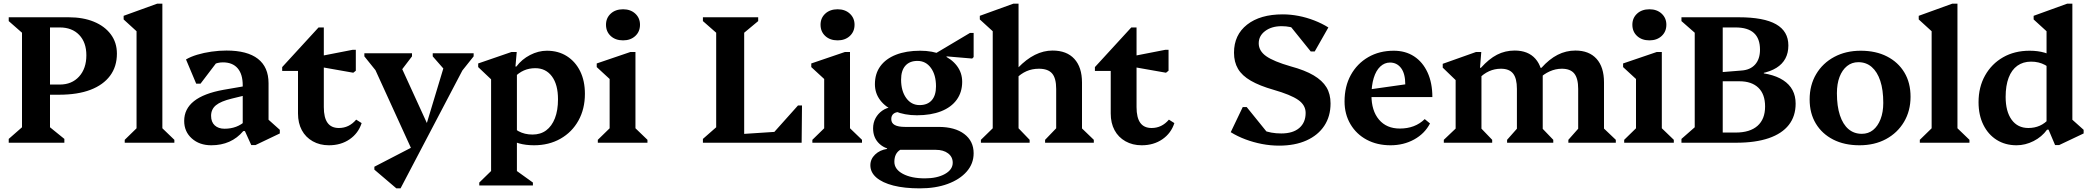

<svg xmlns="http://www.w3.org/2000/svg" viewBox="-20 -785 11495 1056"><path d="M28 0V-21L101 -85V-605L28 -669V-690H255V-85L334 -21V0ZM304 -264H165V-320H309Q375 -320 415 -364Q455 -408 455 -481Q455 -552 415.5 -593Q376 -634 309 -634H169V-690H358Q437 -690 496.5 -665.5Q556 -641 589.5 -596Q623 -551 623 -490Q623 -419 585.5 -368.5Q548 -318 477.5 -291Q407 -264 304 -264Z M666 0V-16L747 -95L731 -67V-648L774 -574L660 -678V-698L845 -765H873V-66L858 -94L939 -16V0Z M1362 13 1327 -64H1315V-316Q1315 -377 1287 -409.5Q1259 -442 1206 -442Q1177 -442 1151 -429Q1125 -416 1109 -392L1111 -484H1204L1083 -325H1059L1003 -458Q1028 -473 1064.5 -484Q1101 -495 1143 -501Q1185 -507 1226 -507Q1340 -507 1398.5 -461.5Q1457 -416 1457 -327V-95L1415 -164L1519 -71V-51L1385 13ZM1142 14Q1077 14 1035 -23.5Q993 -61 993 -120Q993 -252 1209 -291L1342 -314V-264L1256 -243Q1194 -228 1167.5 -206Q1141 -184 1141 -148Q1141 -114 1161 -95.5Q1181 -77 1215 -77Q1284 -77 1330 -120V-64H1318Q1285 -25 1241 -5.5Q1197 14 1142 14Z M1789 14Q1739 14 1700 -8Q1661 -30 1640 -69Q1619 -108 1619 -161V-464L1662 -395H1532V-416L1732 -634H1761V-196Q1761 -138 1781.5 -109.5Q1802 -81 1844 -81Q1900 -81 1939 -127L1969 -108Q1951 -52 1903 -19Q1855 14 1789 14ZM1923 -385 1719 -421V-472L1919 -511H1937V-396Z M2260 72 2025 -443H2070V-368L1984 -475V-492H2246V-475L2179 -387H2167V-460L2344 -73L2314 -63L2439 -477V-395H2430L2360 -475V-492H2585V-475L2502 -371V-443H2547L2183 251H2160L2039 148V132L2265 15Z M2917 14Q2825 14 2770 -28V-121Q2798 -82 2831.5 -63.5Q2865 -45 2909 -45Q2953 -45 2984 -68Q3015 -91 3032 -134.5Q3049 -178 3049 -239Q3049 -320 3015.5 -365Q2982 -410 2924 -410Q2890 -410 2861.5 -397.5Q2833 -385 2808 -359V-419H2820Q2850 -459 2895.5 -482.5Q2941 -506 2988 -506Q3051 -506 3098 -476Q3145 -446 3171 -393Q3197 -340 3197 -269Q3197 -186 3161.5 -122Q3126 -58 3062.5 -22Q2999 14 2917 14ZM2616 235V219L2697 140L2681 168V-380L2724 -308L2610 -416V-436L2793 -499H2822L2815 -419H2823V170L2808 145L2911 219V235Z M3268 0V-16L3349 -95L3333 -67V-382L3376 -311L3262 -416V-436L3447 -499H3475V-66L3460 -94L3541 -16V0ZM3407 -563Q3365 -563 3339 -587Q3313 -611 3313 -649Q3313 -686 3339 -710Q3365 -734 3407 -734Q3448 -734 3474 -710Q3500 -686 3500 -649Q3500 -611 3474 -587Q3448 -563 3407 -563Z M3846 0V-21L3919 -85V-605L3846 -669V-690H4150V-669L4073 -605V0ZM4032 0V-46L4368 -68V0ZM4225 0V-44L4369 -205H4391L4389 0Z M4448 0V-16L4529 -95L4513 -67V-382L4556 -311L4442 -416V-436L4627 -499H4655V-66L4640 -94L4721 -16V0ZM4587 -563Q4545 -563 4519 -587Q4493 -611 4493 -649Q4493 -686 4519 -710Q4545 -734 4587 -734Q4628 -734 4654 -710Q4680 -686 4680 -649Q4680 -611 4654 -587Q4628 -563 4587 -563Z M5039 251Q4954 251 4893.5 235.5Q4833 220 4800 191.5Q4767 163 4767 124Q4767 90 4793 65Q4819 40 4859 34V0H4931V39Q4899 59 4899 105Q4899 146 4945.5 171Q4992 196 5067 196Q5134 196 5177 172Q5220 148 5220 110Q5220 78 5194.5 58.5Q5169 39 5126 39H4910Q4853 39 4817.5 6.5Q4782 -26 4782 -79Q4782 -110 4795.5 -135Q4809 -160 4832.5 -176.5Q4856 -193 4886 -196L4927 -169Q4906 -169 4894 -159Q4882 -149 4882 -130Q4882 -108 4901 -97.5Q4920 -87 4958 -87H5142Q5232 -87 5283.5 -48Q5335 -9 5335 58Q5335 115 5297 158.5Q5259 202 5192.5 226.5Q5126 251 5039 251ZM5023 -151Q4955 -151 4903 -173Q4851 -195 4821.5 -233.5Q4792 -272 4792 -322Q4792 -380 4822 -421Q4852 -462 4908 -484Q4964 -506 5041 -506Q5109 -506 5161 -484Q5213 -462 5242.5 -423.5Q5272 -385 5272 -335Q5272 -278 5242 -236.5Q5212 -195 5156 -173Q5100 -151 5023 -151ZM5038 -207Q5081 -207 5104.5 -233.5Q5128 -260 5128 -310Q5128 -373 5100 -411.5Q5072 -450 5026 -450Q4983 -450 4959.5 -423.5Q4936 -397 4936 -347Q4936 -285 4964 -246Q4992 -207 5038 -207ZM5078 -463 5315 -604H5335V-471L5327 -463L5186 -475V-463Z M5728 0V-16L5804 -95L5789 -67V-296Q5789 -355 5766.5 -381Q5744 -407 5694 -407Q5657 -407 5626 -393.5Q5595 -380 5567 -352V-412H5579Q5670 -507 5769 -507Q5847 -507 5889 -461Q5931 -415 5931 -331V-66L5915 -94L5996 -16V0ZM5375 0V-16L5456 -95L5440 -67V-648L5483 -574L5369 -678V-698L5554 -765H5582V-66L5567 -95L5643 -16V0Z M6259 14Q6209 14 6170 -8Q6131 -30 6110 -69Q6089 -108 6089 -161V-464L6132 -395H6002V-416L6202 -634H6231V-196Q6231 -138 6251.5 -109.5Q6272 -81 6314 -81Q6370 -81 6409 -127L6439 -108Q6421 -52 6373 -19Q6325 14 6259 14ZM6393 -385 6189 -421V-472L6389 -511H6407V-396Z M7015 16Q6968 16 6921 7Q6874 -2 6830 -18.5Q6786 -35 6749 -58L6815 -196H6837L6976 -24H6862V-121Q6881 -88 6925 -69.5Q6969 -51 7027 -51Q7091 -51 7126 -81Q7161 -111 7161 -164Q7161 -207 7120 -235.5Q7079 -264 6985 -291Q6908 -313 6859.5 -341Q6811 -369 6789 -406.5Q6767 -444 6767 -495Q6767 -593 6839 -649.5Q6911 -706 7035 -706Q7078 -706 7122 -697.5Q7166 -689 7208.5 -672.5Q7251 -656 7286 -634L7211 -502H7189L7056 -667H7176L7173 -570Q7154 -604 7116.5 -622.5Q7079 -641 7029 -641Q6974 -641 6938.5 -614.5Q6903 -588 6903 -547Q6903 -505 6944 -476Q6985 -447 7079 -420Q7157 -399 7205 -370.5Q7253 -342 7275.5 -305Q7298 -268 7298 -216Q7298 -145 7263.5 -93Q7229 -41 7165.5 -12.5Q7102 16 7015 16Z M7628 14Q7554 14 7497 -16.5Q7440 -47 7407.5 -102Q7375 -157 7375 -227Q7375 -310 7409.5 -372.5Q7444 -435 7505 -470.5Q7566 -506 7646 -506Q7710 -506 7757.5 -475Q7805 -444 7831.5 -386.5Q7858 -329 7858 -251H7476V-288L7709 -321Q7709 -380 7686 -410.5Q7663 -441 7625 -441Q7595 -441 7571.5 -419Q7548 -397 7535.5 -356Q7523 -315 7523 -261Q7523 -176 7564.5 -127Q7606 -78 7679 -78Q7763 -78 7816 -130L7845 -106Q7816 -50 7758 -18Q7700 14 7628 14Z M8606 0V-16L8675 -94L8660 -65V-296Q8660 -354 8638.5 -380.5Q8617 -407 8570 -407Q8536 -407 8503.5 -392.5Q8471 -378 8445 -352V-412H8458Q8501 -460 8547 -483.5Q8593 -507 8645 -507Q8720 -507 8761 -461.5Q8802 -416 8802 -332V-64L8786 -93L8867 -16V0ZM7921 0V-16L8002 -93L7986 -65V-380L8029 -303L7915 -413V-434L8098 -499H8127L8120 -412H8128V-64L8113 -93L8187 -16V0ZM8269 0V-16L8338 -94L8323 -65V-296Q8323 -354 8302 -380.5Q8281 -407 8235 -407Q8166 -407 8113 -352V-412H8125Q8169 -461 8213.5 -484Q8258 -507 8311 -507Q8385 -507 8425 -461.5Q8465 -416 8465 -332V-64L8449 -93L8523 -16V0ZM8412 -296V-382H8465V-296Z M8913 0V-16L8994 -95L8978 -67V-382L9021 -311L8907 -416V-436L9092 -499H9120V-66L9105 -94L9186 -16V0ZM9052 -563Q9010 -563 8984 -587Q8958 -611 8958 -649Q8958 -686 8984 -710Q9010 -734 9052 -734Q9093 -734 9119 -710Q9145 -686 9145 -649Q9145 -611 9119 -587Q9093 -563 9052 -563Z M9386 0V-56H9526Q9605 -56 9646.5 -93Q9688 -130 9688 -199Q9688 -267 9651 -302.5Q9614 -338 9547 -338H9402V-388H9591Q9720 -388 9788 -343.5Q9856 -299 9856 -215Q9856 -146 9818.5 -98Q9781 -50 9708 -25Q9635 0 9529 0ZM9228 0V-21L9301 -85V-605L9228 -669V-690H9455V0ZM9640 -370V-404H9681V-370ZM9409 -371V-385L9557 -397Q9606 -400 9633 -430Q9660 -460 9660 -512Q9660 -634 9526 -634H9382V-690H9543Q9681 -690 9748.5 -651.5Q9816 -613 9816 -535Q9816 -453 9750.5 -412Q9685 -371 9549 -371Z M10207 14Q10124 14 10062.5 -17.5Q10001 -49 9967 -105.5Q9933 -162 9933 -238Q9933 -317 9969 -377.5Q10005 -438 10068.5 -472Q10132 -506 10214 -506Q10297 -506 10358.5 -474.5Q10420 -443 10454 -386.5Q10488 -330 10488 -253Q10488 -175 10452 -114.5Q10416 -54 10353 -20Q10290 14 10207 14ZM10220 -49Q10256 -49 10282 -70Q10308 -91 10323 -129.5Q10338 -168 10338 -219Q10338 -291 10321.5 -340.5Q10305 -390 10274.5 -416.5Q10244 -443 10201 -443Q10165 -443 10138.5 -421.5Q10112 -400 10097.5 -362Q10083 -324 10083 -272Q10083 -201 10099.5 -151Q10116 -101 10146.5 -75Q10177 -49 10220 -49Z M10539 0V-16L10620 -95L10604 -67V-648L10647 -574L10533 -678V-698L10718 -765H10746V-66L10731 -94L10812 -16V0Z M11283 13 11247 -72H11236V-648L11279 -574L11165 -678V-698L11350 -765H11378V-95L11336 -164L11440 -71V-51L11305 13ZM11071 14Q11009 14 10962 -15.5Q10915 -45 10888.5 -98.5Q10862 -152 10862 -223Q10862 -306 10898 -370Q10934 -434 10997 -470Q11060 -506 11143 -506Q11234 -506 11290 -463V-370Q11262 -409 11228 -427.5Q11194 -446 11151 -446Q11107 -446 11075.5 -423.5Q11044 -401 11027.5 -357.5Q11011 -314 11011 -252Q11011 -172 11044 -126.5Q11077 -81 11136 -81Q11170 -81 11198.5 -93.5Q11227 -106 11251 -133V-72H11239Q11210 -32 11164.5 -9Q11119 14 11071 14Z"/></svg>

Font: Platypi Light SemiBold
Style: Regular
Weight: 600
Version: Version 1.200